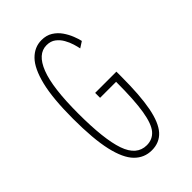

<svg xmlns="http://www.w3.org/2000/svg" viewBox="-216 -788 882 882"><g transform="rotate(-45 225.0 -347.5)"><path d="M230 11Q181 11 146.5 -24Q112 -59 94 -137.8Q76 -216.5 76 -348Q76 -479 95.2 -557.5Q114.5 -636 149 -671Q183.5 -706 229 -706Q260.5 -706 283.2 -691.8Q306 -677.5 321 -655.8Q336 -634 345 -611.2Q354 -588.5 357.5 -572L328 -553Q325.5 -566 319.5 -586Q313.5 -606 302.2 -626Q291 -646 273.2 -659.5Q255.5 -673 229 -673Q171.5 -673 140.8 -594.2Q110 -515.5 110 -348Q110 -181 137.5 -101.5Q165 -22 230 -22Q267.5 -22 290.8 -49Q314 -76 325 -142.5Q336 -209 336 -328H232V-360H370V-328Q370 -206.5 355.8 -132Q341.5 -57.5 310.8 -23.2Q280 11 230 11Z"/></g></svg>

Font: Trispace Condensed Thin
Style: Regular
Weight: 100
Width: 3
Designer: Tyler Finck
Foundry: Etcetera Type Company
Version: Version 1.210; ttfautohint (v1.8.3)